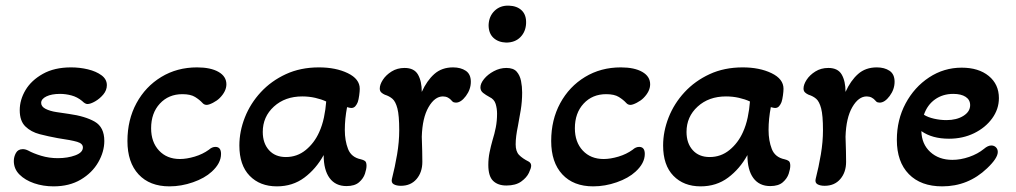

<svg xmlns="http://www.w3.org/2000/svg" viewBox="-20 -648 3602 681"><path d="M170 13Q133 13 101 2Q69 -9 49 -29Q29 -49 29 -77Q29 -92 36.5 -105.5Q44 -119 61 -119Q70 -119 80 -114Q98 -104 126 -95.5Q154 -87 185 -87Q220 -87 247 -97Q274 -107 274 -125Q274 -139 253.5 -145Q233 -151 185 -158Q152 -164 121 -172Q90 -180 70 -199.5Q50 -219 50 -257Q50 -294 70.5 -328.5Q91 -363 132 -386Q173 -409 232 -409Q263 -409 292 -402Q321 -395 340 -381Q359 -367 359 -346Q359 -328 346.5 -313Q334 -298 317.5 -288.5Q301 -279 290 -279Q282 -279 271 -290Q254 -304 233.5 -309.5Q213 -315 193 -315Q163 -315 144.5 -306Q126 -297 126 -283Q126 -270 141.5 -262Q157 -254 180 -250.5Q203 -247 224 -244Q282 -236 316 -216.5Q350 -197 350 -148Q350 -110 328.5 -72.5Q307 -35 266.5 -11Q226 13 170 13Z M581 13Q511 13 471.5 -29.5Q432 -72 432 -148Q432 -223 464 -282Q496 -341 552 -375Q608 -409 679 -409Q727 -409 755 -393Q783 -377 783 -349Q783 -324 759 -300Q750 -291 735.5 -283.5Q721 -276 713 -276Q704 -276 698 -283Q688 -294 672 -304Q656 -314 627 -314Q578 -314 547 -280.5Q516 -247 516 -193Q516 -144 544 -114Q572 -84 618 -84Q642 -84 670.5 -92.5Q699 -101 721 -117Q732 -127 744 -127Q764 -127 764 -102Q764 -69 731 -39Q706 -16 664.5 -1.5Q623 13 581 13Z M962 13Q902 13 865.5 -24.5Q829 -62 829 -132Q829 -182 848.5 -231.5Q868 -281 905 -321Q942 -361 994 -385Q1046 -409 1111 -409Q1171 -409 1213.5 -388.5Q1256 -368 1256 -333Q1256 -324 1254 -309.5Q1252 -295 1249 -286Q1246 -278 1240.5 -271.5Q1235 -265 1226 -265Q1222 -265 1211 -268Q1207 -247 1205 -227Q1203 -207 1203 -187Q1203 -149 1214.5 -119.5Q1226 -90 1260 -83Q1269 -81 1274.5 -77Q1280 -73 1280 -60Q1280 -49 1274.5 -32Q1269 -15 1253.5 -1.5Q1238 12 1209 12Q1170 12 1149 -16.5Q1128 -45 1128 -98Q1101 -49 1059.5 -18Q1018 13 962 13ZM994 -91Q1034 -91 1064.5 -116Q1095 -141 1112 -179Q1123 -203 1129 -231.5Q1135 -260 1137 -288Q1120 -296 1098 -301Q1076 -306 1052 -306Q991 -306 951.5 -270Q912 -234 912 -180Q912 -140 934 -115.5Q956 -91 994 -91Z M1402 11Q1386 11 1376.5 5.5Q1367 0 1370 -13Q1381 -56 1388.5 -100.5Q1396 -145 1396 -186Q1396 -239 1389.5 -263.5Q1383 -288 1372 -297.5Q1361 -307 1345 -312Q1338 -315 1332.5 -320Q1327 -325 1327 -334Q1327 -348 1338 -365Q1349 -382 1369 -394.5Q1389 -407 1415 -407Q1449 -407 1462.5 -383.5Q1476 -360 1476 -322Q1494 -362 1520.5 -385.5Q1547 -409 1587 -409Q1614 -409 1632 -397Q1650 -385 1650 -358Q1650 -331 1632.5 -307.5Q1615 -284 1597 -284Q1594 -284 1590 -285Q1586 -286 1583 -290Q1570 -306 1551 -306Q1522 -306 1500 -268Q1478 -230 1476 -163Q1477 -138 1477.5 -112Q1478 -86 1478 -74Q1478 -37 1457.5 -13Q1437 11 1402 11Z M1775 -497Q1747 -498 1730 -514Q1713 -530 1713 -559Q1714 -590 1734 -609.5Q1754 -629 1785 -628Q1814 -627 1830.5 -611Q1847 -595 1846 -566Q1845 -536 1826 -516.5Q1807 -497 1775 -497ZM1776 10Q1746 10 1729 -6.5Q1712 -23 1712 -63Q1712 -86 1716.5 -108Q1721 -130 1727 -151Q1734 -173 1738.5 -196Q1743 -219 1743 -245Q1743 -263 1738 -279.5Q1733 -296 1716 -304Q1703 -311 1693.5 -318.5Q1684 -326 1684 -338Q1684 -352 1697 -368Q1710 -384 1731.5 -395.5Q1753 -407 1776 -407Q1801 -407 1812.5 -394Q1824 -381 1828 -361Q1832 -341 1832 -320Q1832 -288 1827 -257.5Q1822 -227 1817 -201Q1813 -182 1811 -166Q1809 -150 1809 -136Q1809 -111 1821 -98.5Q1833 -86 1855 -75Q1864 -70 1864 -60Q1864 -52 1856 -35Q1848 -18 1828.5 -4Q1809 10 1776 10Z M2084 13Q2014 13 1974.5 -29.5Q1935 -72 1935 -148Q1935 -223 1967 -282Q1999 -341 2055 -375Q2111 -409 2182 -409Q2230 -409 2258 -393Q2286 -377 2286 -349Q2286 -324 2262 -300Q2253 -291 2238.5 -283.5Q2224 -276 2216 -276Q2207 -276 2201 -283Q2191 -294 2175 -304Q2159 -314 2130 -314Q2081 -314 2050 -280.5Q2019 -247 2019 -193Q2019 -144 2047 -114Q2075 -84 2121 -84Q2145 -84 2173.5 -92.5Q2202 -101 2224 -117Q2235 -127 2247 -127Q2267 -127 2267 -102Q2267 -69 2234 -39Q2209 -16 2167.5 -1.5Q2126 13 2084 13Z M2465 13Q2405 13 2368.5 -24.5Q2332 -62 2332 -132Q2332 -182 2351.5 -231.5Q2371 -281 2408 -321Q2445 -361 2497 -385Q2549 -409 2614 -409Q2674 -409 2716.5 -388.5Q2759 -368 2759 -333Q2759 -324 2757 -309.5Q2755 -295 2752 -286Q2749 -278 2743.5 -271.5Q2738 -265 2729 -265Q2725 -265 2714 -268Q2710 -247 2708 -227Q2706 -207 2706 -187Q2706 -149 2717.5 -119.5Q2729 -90 2763 -83Q2772 -81 2777.5 -77Q2783 -73 2783 -60Q2783 -49 2777.5 -32Q2772 -15 2756.5 -1.5Q2741 12 2712 12Q2673 12 2652 -16.5Q2631 -45 2631 -98Q2604 -49 2562.5 -18Q2521 13 2465 13ZM2497 -91Q2537 -91 2567.5 -116Q2598 -141 2615 -179Q2626 -203 2632 -231.5Q2638 -260 2640 -288Q2623 -296 2601 -301Q2579 -306 2555 -306Q2494 -306 2454.5 -270Q2415 -234 2415 -180Q2415 -140 2437 -115.5Q2459 -91 2497 -91Z M2905 11Q2889 11 2879.5 5.5Q2870 0 2873 -13Q2884 -56 2891.5 -100.5Q2899 -145 2899 -186Q2899 -239 2892.5 -263.5Q2886 -288 2875 -297.5Q2864 -307 2848 -312Q2841 -315 2835.5 -320Q2830 -325 2830 -334Q2830 -348 2841 -365Q2852 -382 2872 -394.5Q2892 -407 2918 -407Q2952 -407 2965.5 -383.5Q2979 -360 2979 -322Q2997 -362 3023.5 -385.5Q3050 -409 3090 -409Q3117 -409 3135 -397Q3153 -385 3153 -358Q3153 -331 3135.5 -307.5Q3118 -284 3100 -284Q3097 -284 3093 -285Q3089 -286 3086 -290Q3073 -306 3054 -306Q3025 -306 3003 -268Q2981 -230 2979 -163Q2980 -138 2980.5 -112Q2981 -86 2981 -74Q2981 -37 2960.5 -13Q2940 11 2905 11Z M3322 13Q3246 13 3203.5 -30.5Q3161 -74 3161 -152Q3161 -223 3192 -281Q3223 -339 3275.5 -373.5Q3328 -408 3391 -408Q3451 -408 3487 -378.5Q3523 -349 3523 -300Q3523 -261 3499 -228Q3475 -195 3435 -175.5Q3395 -156 3346 -156Q3286 -156 3248 -183Q3249 -137 3279.5 -109Q3310 -81 3358 -81Q3387 -81 3417.5 -91.5Q3448 -102 3470 -120Q3484 -132 3496 -132Q3506 -132 3512.5 -125.5Q3519 -119 3519 -109Q3519 -87 3481 -51Q3414 13 3322 13ZM3337 -222Q3373 -222 3397 -237Q3421 -252 3421 -275Q3421 -294 3405 -304.5Q3389 -315 3361 -315Q3324 -315 3296.5 -295.5Q3269 -276 3257 -241Q3271 -232 3293 -227Q3315 -222 3337 -222Z"/></svg>

Font: Akaya Kanadaka
Style: Regular
Weight: 400
Designer: Vaishnavi Murthy Yerkadithaya, Juan Luis Blanco Aristondo
Version: Version 1.002; ttfautohint (v1.8.3)